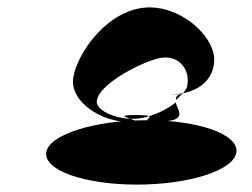

<svg xmlns="http://www.w3.org/2000/svg" viewBox="-20 -694 682 519"><path d="M105 -282C98 -234 207 -195 350 -195C493 -195 612 -234 619 -282C626 -330 520 -369 377 -369C234 -369 112 -330 105 -282ZM178 -484C168 -418 256 -365 323 -365C354 -365 344 -369 332 -373C278 -375 232 -403 243 -426C252 -470 372 -532 418 -538C465 -544 497 -504 485 -457C482 -452 479 -447 475 -442C525 -452 561 -485 559 -538C553 -603 468 -674 385 -674C273 -674 188 -550 178 -484ZM332 -373H347C359 -374 371 -376 383 -380C379 -382 369 -383 344 -383C301 -383 318 -378 332 -373ZM383 -380C393 -375 352 -366 413 -366C491 -366 459 -398 455 -417C436 -402 410 -388 383 -380ZM438 -439H472L475 -442C464 -440 451 -439 438 -439ZM456 -424C462 -429 466 -434 471 -439C457 -437 455 -432 456 -424ZM472 -439H478Z"/></svg>

Font: Ampere
Style: SCIta
Weight: 400
Version: Version 1